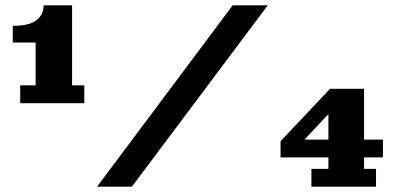

<svg xmlns="http://www.w3.org/2000/svg" viewBox="-20 -702 1493 722"><path d="M56 -314V-381H114V-542H28V-605H32Q90 -605 117 -626Q144 -647 144 -681V-682H251V-381H297V-314ZM345 0 855 -682H987L476 0ZM1035 -110V-171L1221 -368H1349V-177H1420V-110H1349V-67H1394V0H1151V-67H1215V-110ZM1125 -177H1215V-273Z"/></svg>

Font: Montagu Slab 16pt
Style: Bold
Weight: 700
Designer: Florian Karsten
Foundry: Florian Karsten
Version: Version 1.000; ttfautohint (v1.8.3)